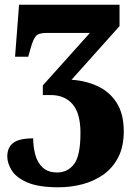

<svg xmlns="http://www.w3.org/2000/svg" viewBox="-20 -556 574 816"><path d="M229 240Q144 240 96.5 219.5Q49 199 30 168.5Q11 138 11 109Q11 71 36 51.5Q61 32 121 32Q121 68 130 101.5Q139 135 161.5 156Q184 177 223 177Q268 177 295 141Q322 105 322 9Q322 -74 288.5 -113Q255 -152 196 -152H162V-193L362 -416H177Q144 -416 132.5 -402.5Q121 -389 111 -354L100 -315H44L61 -536H488V-445L284 -217Q346 -213 396.5 -189Q447 -165 476.5 -118Q506 -71 506 2Q506 67 482.5 112.5Q459 158 419.5 186Q380 214 330.5 227Q281 240 229 240Z"/></svg>

Font: Noto Serif SemiCondensed Black
Style: Regular
Weight: 900
Width: 4
Designer: Monotype Design Team
Foundry: Monotype Imaging Inc.
Version: Version 2.014; ttfautohint (v1.8.4.7-5d5b)